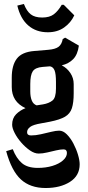

<svg xmlns="http://www.w3.org/2000/svg" viewBox="-20 -752 441 964"><path d="M209 192Q132 192 85 149Q38 106 11 7L44 -3Q62 43 90 67Q118 91 170 91Q210 91 243 81Q276 71 296 53.5Q316 36 316 16Q316 -2 299 -2Q284 -2 262 3Q240 8 217 13.5Q194 19 174 19Q153 19 130 3Q107 -13 86.5 -36.5Q66 -60 53.5 -84.5Q41 -109 41 -126Q41 -158 60.5 -178Q80 -198 108 -209Q39 -241 39 -315V-362Q39 -424 64.5 -457.5Q90 -491 152 -496L223 -502Q258 -505 274 -517Q290 -529 295 -556L307 -563L376 -523Q370 -478 347.5 -455Q325 -432 290 -424Q317 -410 333.5 -385Q350 -360 350 -330V-283Q350 -237 341 -209Q332 -181 306.5 -166Q281 -151 231 -141L188 -133Q146 -126 131 -114.5Q116 -103 116 -88Q116 -72 136 -72Q159 -72 185.5 -78Q212 -84 236.5 -90Q261 -96 277 -96Q297 -96 315.5 -77.5Q334 -59 348.5 -31.5Q363 -4 371.5 24.5Q380 53 380 73Q380 130 331.5 161Q283 192 209 192ZM132 -293Q132 -266 139.5 -247.5Q147 -229 164 -223L196 -228Q225 -233 243 -247Q261 -261 261 -307V-340Q261 -381 254 -398.5Q247 -416 231 -419L194 -416Q157 -413 144.5 -394Q132 -375 132 -330ZM220 -590Q161 -590 121.5 -624.5Q82 -659 67 -724L100 -732Q114 -696 134.5 -680Q155 -664 192 -664Q229 -664 250.5 -680.5Q272 -697 290 -728H300L353 -675Q336 -638 302 -614Q268 -590 220 -590Z"/></svg>

Font: Jaini Purva
Style: Regular
Weight: 400
Designer: Maithili Shingre, Girish Dalvi (Devanagari), Taresh Vohra (Latin)
Foundry: Ek Type
Version: Version 2.000; ttfautohint (v1.8.4.7-5d5b)